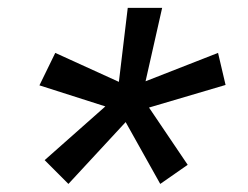

<svg xmlns="http://www.w3.org/2000/svg" viewBox="-20 -594 626 485"><path d="M152.8 -129.4 92.8 -189.5 246.1 -325.2 79.6 -378.4 119.6 -460.4 280.3 -387.2 302.7 -574.2H389.6L347.7 -388.7L530.8 -460.4L549.8 -379.4L356.4 -322.3L454.1 -177.7L384.8 -129.4L297.4 -285.6Z"/></svg>

Font: Cascadia Mono PL SemiLight
Style: Italic
Weight: 350
Italic angle: -10°
Monospace: yes
Designer: Aaron Bell
Foundry: Saja Typeworks
Version: Version 2404.023; ttfautohint (v1.8.4)